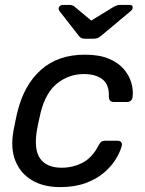

<svg xmlns="http://www.w3.org/2000/svg" viewBox="-20 -753 591 783"><path d="M225 10Q158 10 111 -17.5Q64 -45 43 -96.5Q22 -148 35 -220Q38 -235 43 -260Q48 -285 52 -300Q79 -408 148 -469Q217 -530 326 -530Q385 -530 424 -513.5Q463 -497 485 -471Q507 -445 515.5 -415.5Q524 -386 521 -360Q519 -337 497 -337H445Q424 -337 424 -358Q426 -407 398.5 -429Q371 -451 322 -451Q262 -451 214.5 -414Q167 -377 146 -295Q142 -279 138 -259.5Q134 -240 131 -225Q117 -143 144 -106Q171 -69 231 -69Q277 -69 316 -89Q355 -109 381 -158Q387 -170 392.5 -174.5Q398 -179 409 -179H460Q470 -179 474.5 -172.5Q479 -166 476 -156Q469 -131 451 -102Q433 -73 402.5 -47.5Q372 -22 328 -6Q284 10 225 10ZM329 -595Q321 -595 314 -597Q307 -599 299 -610L224 -706Q219 -712 219 -718Q219 -724 224 -728.5Q229 -733 236 -733H263Q275 -733 284 -726L352 -669L445 -726Q452 -729 457 -731Q462 -733 468 -733H510Q522 -733 521 -721Q521 -714 512 -707L396 -610Q383 -599 375.5 -597Q368 -595 359 -595Z"/></svg>

Font: Lubike
Style: Italic
Weight: 400
Italic angle: -12°
Foundry: Honoka55
Version: Version 1.000;July 22, 2022;FontCreator 14.0.0.2862 64-bit